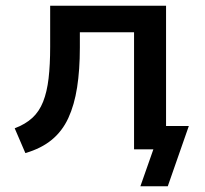

<svg xmlns="http://www.w3.org/2000/svg" viewBox="-20 -518 712 666"><path d="M467 128 512 0H449V-81H635L562 128ZM68 13 31 -73Q68 -87 92 -109Q116 -131 129.5 -165Q143 -199 148.5 -246Q154 -293 154 -356V-498H556V0H445V-406H257V-353Q257 -276 247.5 -215Q238 -154 217 -108.5Q196 -63 159.5 -33Q123 -3 68 13Z"/></svg>

Font: Nunito Sans 7pt SemiBold
Style: Regular
Weight: 600
Designer: Vernon Adams
Foundry: Vernon Adams
Version: Version 3.101;gftools[0.9.27]